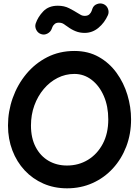

<svg xmlns="http://www.w3.org/2000/svg" viewBox="-20 -1012 785 1090"><path d="M360.4 57.1Q287.6 57.1 226.3 30.3Q165 3.4 120.1 -44.7Q75.2 -92.8 50.3 -158Q25.4 -223.1 25.4 -299.3Q25.4 -379.9 52.2 -455.6Q79.1 -531.2 128.9 -591.6Q178.7 -651.9 248 -687.3Q317.4 -722.7 402.3 -722.7Q481 -722.7 541 -688.7Q601.1 -654.8 641.8 -598.4Q682.6 -542 703.4 -473.1Q724.1 -404.3 724.1 -334Q724.1 -251.5 697 -180.4Q669.9 -109.4 620.8 -55.9Q571.8 -2.4 505.4 27.3Q439 57.1 360.4 57.1ZM360.4 -72.3Q426.3 -72.3 479.2 -104.5Q532.2 -136.7 563.5 -195.6Q594.7 -254.4 594.7 -334Q594.7 -408.7 569.3 -467Q543.9 -525.4 500.2 -558.8Q456.5 -592.3 402.3 -592.3Q351.6 -592.3 306.9 -569.6Q262.2 -546.9 228.3 -506.6Q194.3 -466.3 175 -413.3Q155.8 -360.4 155.8 -299.3Q155.8 -228.5 182.4 -177.5Q209 -126.5 255.1 -99.4Q301.3 -72.3 360.4 -72.3ZM213.4 -818.4Q195.3 -824.2 186 -842.3Q176.8 -860.4 182.6 -878.4Q195.3 -916 225.8 -947.8Q256.3 -979.5 308.1 -979.5Q344.7 -979.5 372.3 -965.3Q399.9 -951.2 422.4 -937Q432.1 -930.7 440.7 -926.3Q449.2 -921.9 460.4 -921.9Q478 -921.9 487.1 -930.4Q496.1 -939 500 -949.2Q503.9 -959.5 504.9 -963.4Q511.7 -981.9 531 -989Q550.3 -996.1 567.4 -988.8Q585.4 -981.4 592.8 -962.6Q600.1 -943.8 592.8 -926.3Q573.2 -882.3 538.6 -853.8Q503.9 -825.2 460.4 -825.2Q433.6 -825.2 409.9 -834.5Q386.2 -843.8 363.3 -860.8Q351.1 -870.1 340.1 -876.7Q329.1 -883.3 313.5 -883.3Q298.8 -883.3 290.3 -875.7Q281.7 -868.2 278.1 -859.9Q274.4 -851.6 273.9 -849.1Q267.6 -831.1 249.5 -821.5Q231.4 -812 213.4 -818.4Z"/></svg>

Font: Mikhak Bold
Style: Regular
Weight: 700
Designer: Amin Abedi
Version: Version 3.3